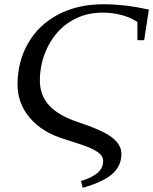

<svg xmlns="http://www.w3.org/2000/svg" viewBox="-20 -682 716 898"><path d="M166.5 -304.7Q166.5 -235.8 210.7 -188Q254.9 -140.1 347.7 -109.9Q462.4 -71.8 505.1 -38.1Q547.9 -4.4 547.9 37.6Q547.9 93.8 505.1 131.6Q462.4 169.4 366.7 196.3L358.9 164.6Q408.7 149.4 435.5 127.4Q462.4 105.5 462.4 70.8Q462.4 52.2 447.8 38.3Q433.1 24.4 404.5 11.2Q376 -2 278.3 -32.2Q176.8 -63.5 119.4 -130.9Q62 -198.2 62 -286.6Q62 -394 111.8 -480.5Q161.6 -566.9 252.9 -614.5Q344.2 -662.1 462.4 -662.1Q564.5 -662.1 676.3 -637.2L654.3 -494.1H622.6V-579.1Q591.8 -600.1 549.1 -611.6Q506.3 -623 459.5 -623Q375.5 -623 308.8 -581.3Q242.2 -539.6 204.3 -464.8Q166.5 -390.1 166.5 -304.7Z"/></svg>

Font: Liberation Serif
Style: Italic
Weight: 400
Italic angle: -16.333°
Designer: Steve Matteson
Foundry: Ascender Corporation
Version: Version 2.1.5